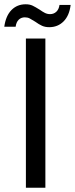

<svg xmlns="http://www.w3.org/2000/svg" viewBox="-44 -877 350 897"><path d="M168 -697V0H77V-697ZM-24 -752Q-17 -803 9.5 -830Q36 -857 76 -857Q95 -857 108.5 -850.5Q122 -844 141 -832Q155 -822 166 -816.5Q177 -811 190 -811Q207 -811 219 -822Q231 -833 234 -854H286Q280 -804 253 -777Q226 -750 186 -750Q167 -750 152.5 -756.5Q138 -763 120 -776Q104 -786 94.5 -791Q85 -796 72 -796Q55 -796 43.5 -785Q32 -774 29 -752Z"/></svg>

Font: MSTAGE
Style: Regular
Weight: 400
Designer: Ninad Kale (Devanagari), Jonny Pinhorn (Latin)
Foundry: Indian Type Foundry
Version: 4.004